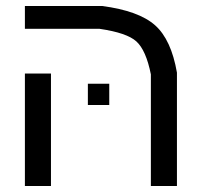

<svg xmlns="http://www.w3.org/2000/svg" viewBox="-20 -620 662 640"><path d="M63 0V-375H149.9V0ZM319.8 -600.1Q442.9 -584 497.1 -535.6Q550.8 -487.8 569.8 -377.9V0H482.9V-372.1Q466.8 -452.6 434.6 -481.9Q402.8 -510.7 312 -523.9H63V-600.1ZM272.9 -340.8H344.2V-270H272.9Z"/></svg>

Font: Miedinger*
Style: Book
Weight: 400
Version: Version 001.000